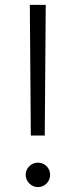

<svg xmlns="http://www.w3.org/2000/svg" viewBox="-20 -765 309 785"><path d="M106 -211H163L167 -745H102ZM85 -50C85 -23 108 0 135 0C163 0 185 -23 185 -50C185 -78 163 -100 135 -100C108 -100 85 -78 85 -50Z"/></svg>

Font: Mluvka Light
Style: Regular
Weight: 300
Designer: Modified by Jiří Krblich, Original typeface by Gumpita Rahayu
Foundry: Gumpita Rahayu & Jiří Krblich
Version: Version 2.000;Glyphs 3.1.1 (3134)